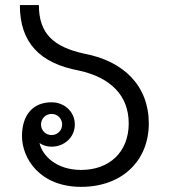

<svg xmlns="http://www.w3.org/2000/svg" viewBox="-20 -720 673 757"><path d="M183.3 -187.5C160 -187.5 141.7 -205.8 141.7 -229.2C141.7 -252.5 160 -270.8 183.3 -270.8C206.7 -270.8 225 -252.5 225 -229.2C225 -205.8 206.7 -187.5 183.3 -187.5ZM135.8 -155.8C149.2 -146.7 165.8 -141.7 183.3 -141.7C233.3 -141.7 275 -178.3 275 -229.2C275 -280 233.3 -316.7 183.3 -316.7C108.3 -316.7 66.7 -265 66.7 -183.3C66.7 -96.7 135.8 16.7 300 16.7C460.8 16.7 566.7 -85.8 566.7 -233.3C566.7 -380.8 468.3 -479.2 312.5 -508.3C190.8 -535 133.3 -587.5 133.3 -700H58.3C58.3 -552.5 135.8 -470.8 291.7 -441.7C413.3 -415 487.5 -345.8 487.5 -233.3C487.5 -120.8 411.7 -50 300 -50C201.7 -50 146.7 -106.7 135.8 -155.8Z"/></svg>

Font: BoonHome
Style: Book
Weight: 400
Designer: Sungsit Sawaiwan
Foundry: Sungsit Sawaiwan
Version: Version 0.2